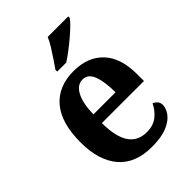

<svg xmlns="http://www.w3.org/2000/svg" viewBox="-224 -869 983 983"><g transform="rotate(-45 267.0 -378.0)"><path d="M286 10Q166 10 104.5 -62Q43 -134 43 -265Q43 -406 104 -477.5Q165 -549 276 -549Q378 -549 436.5 -487.5Q495 -426 495 -307V-258H190Q191 -156 224 -109Q257 -62 320 -62Q368 -62 398.5 -86.5Q429 -111 445 -146Q458 -141 467.5 -130.5Q477 -120 477 -103Q477 -78 457.5 -51.5Q438 -25 396 -7.5Q354 10 286 10ZM351 -320Q351 -397 334 -441.5Q317 -486 278 -486Q239 -486 216 -443Q193 -400 191 -320ZM215 -619Q229 -639 246.5 -665Q264 -691 280.5 -717.5Q297 -744 306 -766H455V-756Q447 -743 427 -723.5Q407 -704 381 -682Q355 -660 328.5 -640Q302 -620 280 -606H215Z"/></g></svg>

Font: Noto Serif Khmer SemiCondensed
Style: Bold
Weight: 700
Width: 4
Designer: Danh Hong and the Monotype Design Team
Foundry: Monotype Imaging Inc.
Version: Version 2.004; ttfautohint (v1.8.4.7-5d5b)